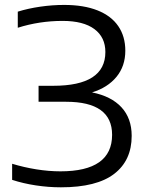

<svg xmlns="http://www.w3.org/2000/svg" viewBox="-20 -770 606 799"><path d="M528 -204.5Q528 -102.5 455.2 -46.5Q382.5 9.5 233.5 9.5Q181.5 9.5 129 1.5Q76.5 -6.5 30.5 -21.5V-88.5Q80 -73.5 131.8 -65.2Q183.5 -57 231.5 -57Q446.5 -57 446.5 -209Q446.5 -346.5 255 -346.5H140.5V-413H201.5Q418.5 -413 418.5 -553.5Q418.5 -615 372.8 -649Q327 -683 240.5 -683Q144 -683 54 -654.5V-721.5Q97.5 -735 147.5 -742.2Q197.5 -749.5 247 -749.5Q328.5 -749.5 385.8 -726.8Q443 -704 472.2 -661.2Q501.5 -618.5 501.5 -559Q501.5 -495 464.8 -450.2Q428 -405.5 363 -385.5Q443 -369.5 485.5 -323.5Q528 -277.5 528 -204.5Z"/></svg>

Font: Encode Sans Expanded
Style: Regular
Weight: 400
Width: 7
Designer: Multiple Designers
Foundry: Impallari Type
Version: Version 2.000